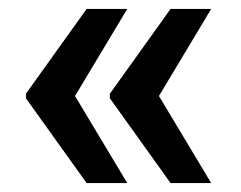

<svg xmlns="http://www.w3.org/2000/svg" viewBox="-20 -471 539 430"><path d="M148 -256 265 -451H174L38 -261V-251L174 -61H265ZM336 -256 453 -451H362L226 -261V-251L362 -61H453Z"/></svg>

Font: Asimov
Style: Regular
Weight: 500
Designer: Google
Version: Version 2.000980; 2014